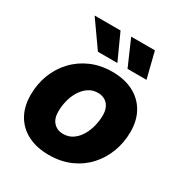

<svg xmlns="http://www.w3.org/2000/svg" viewBox="-175 -869 950 1006"><g transform="rotate(30 299.5 -365.5)"><path d="M263.2 11.2Q189.5 11.2 135.7 -16.4Q82 -43.9 53.2 -94.5Q24.4 -145 24.4 -213.9Q24.4 -280.3 46.6 -338.1Q68.8 -396 110.4 -439.9Q151.9 -483.9 209 -508.5Q266.1 -533.2 335.9 -533.2Q410.2 -533.2 463.6 -505.4Q517.1 -477.5 545.9 -427Q574.7 -376.5 574.7 -307.6Q574.7 -243.7 553.2 -186Q531.7 -128.4 491.2 -84Q450.7 -39.6 393.1 -14.2Q335.4 11.2 263.2 11.2ZM272.9 -121.6Q306.2 -121.6 331.3 -138.9Q356.4 -156.2 373 -184.3Q389.6 -212.4 397.7 -245.6Q405.8 -278.8 405.8 -310.1Q405.8 -339.4 395.5 -359.4Q385.3 -379.4 367.2 -389.6Q349.1 -399.9 326.2 -399.9Q293 -399.9 268.1 -382.6Q243.2 -365.2 226.3 -337.4Q209.5 -309.6 201.4 -276.4Q193.4 -243.2 193.4 -211.4Q193.4 -168 215.8 -144.8Q238.3 -121.6 272.9 -121.6ZM396 -585.9 328.1 -741.7H471.7L510.7 -585.9ZM216.8 -585.9 106.9 -741.7H263.7L334.5 -585.9Z"/></g></svg>

Font: Inter 28pt ExtraBold
Style: Italic
Weight: 800
Italic angle: -9.3988°
Designer: Rasmus Andersson
Foundry: rsms
Version: Version 4.001;git-66647c0bb